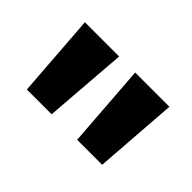

<svg xmlns="http://www.w3.org/2000/svg" viewBox="-53 -864 559 559"><g transform="rotate(45 226.0 -585.0)"><path d="M193 -714 173 -456H71L52 -714ZM400 -714 381 -456H278L259 -714Z"/></g></svg>

Font: Noto Sans Thai Cond
Style: Bold
Weight: 700
Width: 3
Designer: Monotype Design Team
Foundry: Monotype Imaging Inc.
Version: Version 2.002; ttfautohint (v1.8.4.7-5d5b)